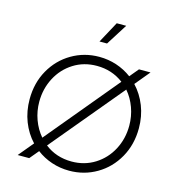

<svg xmlns="http://www.w3.org/2000/svg" viewBox="-140 -1119 1161 1253"><g transform="rotate(15 440.5 -493.0)"><path d="M220 -61 169 0H91L175 -101Q126 -153 99 -222.5Q72 -292 72 -373Q72 -483 121.5 -570.5Q171 -658 255.5 -707.5Q340 -757 441 -757Q502 -757 558 -738.5Q614 -720 661 -685L711 -745H789L706 -645Q755 -593 782.5 -523.5Q810 -454 810 -373Q810 -263 760.5 -175Q711 -87 626.5 -37.5Q542 12 441 12Q379 12 322.5 -7Q266 -26 220 -61ZM217 -151 621 -637Q543 -696 441 -696Q353 -696 283.5 -652Q214 -608 175.5 -534Q137 -460 137 -373Q137 -310 158 -252.5Q179 -195 217 -151ZM441 -50Q528 -50 597.5 -93.5Q667 -137 706 -211Q745 -285 745 -373Q745 -436 724 -494Q703 -552 665 -596L260 -110Q337 -50 441 -50ZM493 -998H557L466 -854H415Z"/></g></svg>

Font: BLUETTI 2.0 Extralight
Style: Roman
Weight: 200
Designer: Stijn de Vries
Foundry: tokotype
Version: Version 2.005;October 31, 2023;FontCreator 14.0.0.2814 64-bi